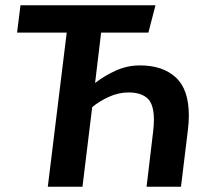

<svg xmlns="http://www.w3.org/2000/svg" viewBox="-20 -711 777 731"><path d="M365 -587 342 -395Q378 -423 421.5 -442.5Q465 -462 513 -462Q599 -462 649 -416.5Q699 -371 699 -271Q699 -257 698 -243Q697 -229 695 -213L669 0H538L563 -210Q566 -235 566 -255Q566 -314 541.5 -336.5Q517 -359 469 -359Q431 -359 394 -342Q357 -325 331 -303L294 0H162L234 -587H45L58 -691H572L545 -587Z"/></svg>

Font: Xgbmvzvtohvqztyvzapvmeyoton
Style: Regular
Weight: 500
Italic angle: -8°
Designer: Carrois Corporate & Edenspiekermann
Foundry: Carrois Corporate GbR & Edenspiekermann AG
Version: Version 2.001